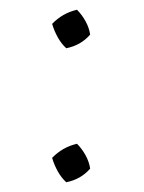

<svg xmlns="http://www.w3.org/2000/svg" viewBox="-20 -373 296 394"><path d="M116 1Q106 -8 98.5 -21.5Q91 -35 87 -49Q108 -71 138 -78Q148 -68 155.5 -54.5Q163 -41 165 -27Q146 -5 116 1ZM116 -274Q106 -283 98.5 -296.5Q91 -310 87 -324Q108 -346 138 -353Q148 -343 155.5 -329.5Q163 -316 165 -302Q146 -280 116 -274Z"/></svg>

Font: Piazzolla SC ExtraLight
Style: Regular
Weight: 200
Designer: Juan Pablo del Peral
Foundry: Huerta Tipografica
Version: Version 1.330